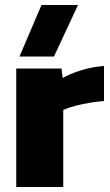

<svg xmlns="http://www.w3.org/2000/svg" viewBox="-20 -748 441 768"><path d="M58 -522 146 -728H292L196 -522ZM45 0V-474H226L231 -436Q260 -453 305 -467Q350 -481 396 -484V-344Q370 -342 339.5 -337Q309 -332 280.5 -324.5Q252 -317 233 -308V0Z"/></svg>

Font: Kanit
Style: Bold
Weight: 700
Designer: Katatrad Team
Foundry: CadsonDemak
Version: Version 2.000; ttfautohint (v1.8.3)